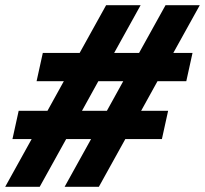

<svg xmlns="http://www.w3.org/2000/svg" viewBox="-76 -720 790 740"><path d="M-56 0 46 -184H-28L-4 -293H107L170 -407H65L89 -516H231L333 -700H466L364 -516H460L562 -700H694L592 -516H666L642 -407H531L468 -293H572L548 -184H407L305 0H173L275 -184H179L77 0ZM240 -293H336L399 -407H303Z"/></svg>

Font: Red Hat Mono
Style: Bold Italic
Weight: 700
Italic angle: -12°
Monospace: yes
Designer: Pentagram, MCKL
Foundry: Pentagram, MCKL
Version: Version 1.023; ttfautohint (v1.8.3)